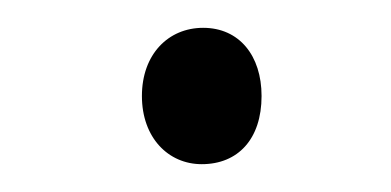

<svg xmlns="http://www.w3.org/2000/svg" viewBox="-20 -670 281 138"><path d="M82 -601C82 -571 101 -552 125 -552C151 -552 168 -570 168 -601C168 -630 152 -650 126 -650C101 -650 82 -631 82 -601Z"/></svg>

Font: Noto Sans Devanagari Condensed Light
Style: Regular
Weight: 300
Width: 3
Designer: Jelle Bosma - Monotype Design Team
Foundry: Monotype Imaging Inc.
Version: Version 2.004